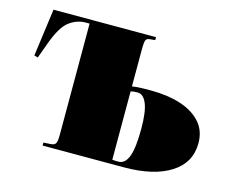

<svg xmlns="http://www.w3.org/2000/svg" viewBox="-79 -636 911 749"><g transform="rotate(15 376.0 -261.5)"><path d="M147 0V-12L178 -14Q191 -15 196 -23Q201 -31 201 -57V-507H185Q151 -507 120.5 -485Q90 -463 64 -393L40 -327L25 -331L51 -523H465V-511L444 -509Q431 -508 427.5 -499.5Q424 -491 424 -465V-313Q433 -315 450.5 -316Q468 -317 500 -317Q567 -317 619 -300.5Q671 -284 701.5 -250.5Q732 -217 732 -166Q732 -87 663.5 -43.5Q595 0 475 0ZM449 -16Q476 -16 489 -51Q502 -86 502 -162Q502 -232 488.5 -264Q475 -296 452 -296Q442 -296 437 -295.5Q432 -295 424 -293V-17Q431 -16 436.5 -16Q442 -16 449 -16Z"/></g></svg>

Font: Literata 72pt Black
Style: Regular
Weight: 900
Designer: Latin by Veronika Burian and Jose Scaglione. Greek by Irene Vlachou. Cyrillic by Vera Evstafieva.
Foundry: TypeTogether
Version: Version 3.002